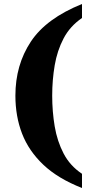

<svg xmlns="http://www.w3.org/2000/svg" viewBox="-20 -797 462 960"><path d="M390 143Q270 96 197 27Q124 -42 90.5 -128.5Q57 -215 57 -319Q57 -472 134 -588.5Q211 -705 390 -777V-707Q330 -666 298 -605Q266 -544 253.5 -470.5Q241 -397 241 -319Q241 -239 253.5 -165Q266 -91 298 -29.5Q330 32 390 72Z"/></svg>

Font: Noto Serif Tamil ExtraBold
Style: Regular
Weight: 800
Designer: Indian Type Foundry, Tom Grace, and the Monotype Design Team
Foundry: Monotype Imaging Inc.
Version: Version 2.004; ttfautohint (v1.8.4.7-5d5b)